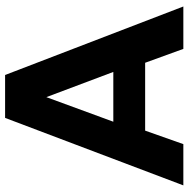

<svg xmlns="http://www.w3.org/2000/svg" viewBox="-13 -727 740 754"><g transform="rotate(-90 357.0 -350.0)"><path d="M6 0 271 -700H439.5L708.5 0H542L487.5 -150H221L168 0ZM256 -275H451.5L352.5 -538Z"/></g></svg>

Font: Geologica SemiBold
Style: Regular
Weight: 600
Designer: Sindre Bremnes, Frode Helland
Foundry: Monokrom Skriftforlag AS
Version: Version 1.010;gftools[0.9.28]